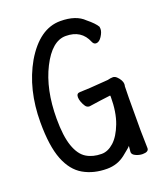

<svg xmlns="http://www.w3.org/2000/svg" viewBox="-137 -808 775 920"><g transform="rotate(-20 250.0 -348.0)"><path d="M250 23Q182 23 130.5 -6.5Q79 -36 52 -105Q25 -174 25 -295Q25 -463 97 -589Q174 -719 280 -719Q360 -719 400 -679Q436 -650 448 -629L449 -618Q449 -602 435.5 -581Q422 -560 406 -560Q394 -560 388 -574Q360 -643 280 -643Q210 -643 157 -538.5Q104 -434 104 -285Q104 -196 122 -144.5Q140 -93 172.5 -73Q205 -53 250 -53Q282 -53 312 -80Q342 -107 363 -162Q384 -217 384 -296L383 -302Q332 -296 273 -287Q260 -287 252.5 -298Q245 -309 240 -322.5Q235 -336 235 -347Q235 -367 253 -367Q286 -367 398 -376Q413 -380 425 -380Q435 -380 444.5 -371Q454 -362 460 -351Q466 -340 466 -331Q466 -324 464.5 -319.5Q463 -315 463 -94L465 -4Q465 15 434 15Q417 15 399.5 7Q382 -1 382 -14L385 -45Q383 -40 343 -8.5Q303 23 250 23Z"/></g></svg>

Font: \eiw{I[½ {O¿rH
Style: Bold
Weight: 700
Designer: LXGW / Fontworks Inc.
Foundry: LXGW / Fontworks Inc.
Version: Version 1.320;February 9, 2024